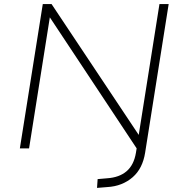

<svg xmlns="http://www.w3.org/2000/svg" viewBox="-20 -725 886 938"><path d="M454 193 457 150 503 146Q563 142 598.5 111.5Q634 81 644 22L653 -34L651 5L217 -650H225L122 0H77L189 -705H232L665 -55H656L759 -705H804L689 21Q683 59 668 89Q653 119 628.5 140.5Q604 162 572.5 174.5Q541 187 503 189Z"/></svg>

Font: Nunito Sans 10pt SemiExpanded ExtraLight
Style: Italic
Weight: 250
Width: 6
Italic angle: -9°
Designer: Vernon Adams
Foundry: Vernon Adams
Version: Version 3.101;gftools[0.9.27]